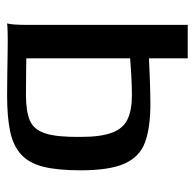

<svg xmlns="http://www.w3.org/2000/svg" viewBox="-24 -417 548 540"><g transform="rotate(-90 250.0 -147.0)"><path d="M356 107V-2Q346 -2 330.5 -1Q315 0 297 0.5Q279 1 261 1.5Q243 2 228 2Q161 2 120 -13Q79 -28 60 -70.5Q41 -113 41 -194Q41 -259 51 -299Q61 -339 85.5 -361.5Q110 -384 150.5 -392.5Q191 -401 251 -401Q278 -401 311 -400.5Q344 -400 375 -399.5Q406 -399 428 -399.5Q450 -400 454 -401Q452 -393 451 -379Q450 -365 450 -344V107ZM253 -50Q263 -50 279.5 -50.5Q296 -51 312.5 -52Q329 -53 341 -54Q353 -55 356 -55V-347Q345 -347 322 -347.5Q299 -348 253 -348Q207 -348 181 -337Q155 -326 144.5 -292.5Q134 -259 135 -193Q135 -137 147 -105.5Q159 -74 185 -62Q211 -50 253 -50Z"/></g></svg>

Font: Genos Thin Medium
Style: Regular
Weight: 500
Version: Version 1.010